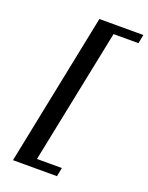

<svg xmlns="http://www.w3.org/2000/svg" viewBox="-163 -771 809 1050"><g transform="rotate(20 242.0 -245.5)"><path d="M484 -689 474 -638H329L169 147H314L304 198H48L228 -689Z"/></g></svg>

Font: Libertinus Serif Semibold Italic
Style: Regular
Weight: 600
Italic angle: -11.5°
Designer: Philipp H. Poll, Khaled Hosny
Foundry: Caleb Maclennan
Version: Version 7.051;RELEASE